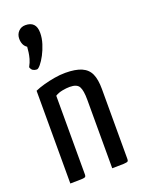

<svg xmlns="http://www.w3.org/2000/svg" viewBox="-150 -859 681 926"><g transform="rotate(-20 191.0 -396.0)"><path d="M45 0V-476Q65 -485 92 -492.5Q119 -500 148 -505Q177 -510 204 -510Q256 -510 287 -496.5Q318 -483 331 -454Q344 -425 344 -376V-16Q344 -8 340 -5Q336 -2 319 -1Q302 0 260 0V-352Q260 -399 249 -419Q238 -439 201 -439Q184 -439 163 -435Q142 -431 126 -421V-16Q126 -8 122.5 -5Q119 -2 102 -1Q85 0 45 0ZM82 -572Q71 -572 62.5 -577Q54 -582 50 -595Q61 -615 65.5 -631.5Q70 -648 72 -662.5Q74 -677 75 -691Q63 -699 57.5 -711.5Q52 -724 52 -740Q52 -762 66 -777Q80 -792 102 -792Q129 -792 143 -777.5Q157 -763 157 -733Q157 -706 148 -677.5Q139 -649 126.5 -625.5Q114 -602 101.5 -587Q89 -572 82 -572Z"/></g></svg>

Font: Yanone Kaffeesatz ExtraLight
Style: Regular
Weight: 400
Version: Version 2.003